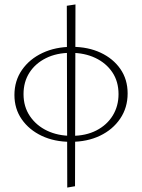

<svg xmlns="http://www.w3.org/2000/svg" viewBox="-20 -630 640 865"><path d="M299 9Q225 9 168 -18Q111 -45 78 -92.5Q45 -140 45 -202Q45 -266 79 -315Q113 -364 171.5 -391.5Q230 -419 304 -419Q377 -419 433.5 -392.5Q490 -366 522.5 -319Q555 -272 555 -209Q555 -145 521.5 -95.5Q488 -46 430.5 -18.5Q373 9 299 9ZM283 215 281 -604 320 -610 318 209ZM303 -18Q367 -18 414.5 -42.5Q462 -67 488 -109.5Q514 -152 514 -206Q514 -263 486 -304.5Q458 -346 409.5 -369Q361 -392 299 -392Q235 -392 187 -368Q139 -344 112.5 -302.5Q86 -261 86 -206Q86 -149 115 -106.5Q144 -64 192.5 -41Q241 -18 303 -18Z"/></svg>

Font: Ysabeau ExtraLight
Style: Regular
Weight: 250
Designer: Christian Thalmann (Catharsis Fonts)
Version: Version 2.002